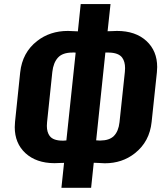

<svg xmlns="http://www.w3.org/2000/svg" viewBox="-20 -879 793 928"><path d="M461.4 -199.7Q463.4 -199.7 465.3 -199.7Q508.8 -200.2 530.3 -221.7Q552.7 -244.1 557.6 -288.1L583.5 -531.2Q584.5 -541 584.5 -549.8Q584.5 -581.1 570.8 -600.1Q553.2 -624.5 504.4 -625H489.3L444.8 -200.7Q452.6 -199.7 461.4 -199.7ZM286.6 -199.2Q293.9 -199.2 300.8 -200.2L345.7 -624.5Q335.4 -626 330.1 -625Q282.2 -625 260 -600.3Q237.8 -575.7 232.9 -531.2L207.5 -288.6Q206.5 -278.8 206.5 -270.5Q206.5 -240.2 220.2 -221.7Q237.3 -199.2 282.7 -199.2Q284.7 -199.2 286.6 -199.2ZM276.9 28.8 289.6 -91.8 271 -91.3Q256.3 -90.3 242.7 -90.3Q155.3 -90.8 103 -138.7Q51.3 -186.5 51.3 -264.6Q51.3 -277.3 52.7 -290.5L77.6 -529.3Q87.9 -625 159.2 -680.7Q221.7 -729.5 308.1 -729.5Q320.3 -729.5 333 -728.5L356.4 -727.5L370.1 -859.4H514.2L500 -728L519.5 -728.5Q532.7 -729.5 545.4 -729.5Q635.3 -729.5 688 -680.7Q739.7 -632.8 739.7 -555.2Q739.7 -542.5 738.3 -529.3L712.9 -290Q703.1 -194.3 631.8 -138.2Q570.8 -89.8 486.3 -89.8Q472.7 -89.8 458 -91.3L433.1 -92.3L420.4 28.8Z"/></svg>

Font: Oswald
Style: Bold
Weight: 700
Designer: Vernon Adams
Foundry: Vernon Adams
Version: 3.0; ttfautohint (v0.94.23-7a4d-dirty) -l 8 -r 50 -G 200 -x 